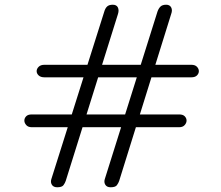

<svg xmlns="http://www.w3.org/2000/svg" viewBox="-20 -792 936 812"><path d="M114 -254Q99 -254 91 -263Q83 -272 83 -282Q83 -292 90.5 -300Q98 -308 114 -308H738Q754 -308 761.5 -300Q769 -292 769 -282Q769 -272 761 -263Q753 -254 738 -254ZM168 -465Q152 -465 143.5 -473Q135 -481 135 -491Q135 -501 143.5 -509.5Q152 -518 168 -518H789Q805 -518 813 -509.5Q821 -501 821 -491Q821 -481 813 -473Q805 -465 789 -465ZM222 0Q206 0 199.5 -10.5Q193 -21 197 -34L421 -743Q425 -757 433 -764.5Q441 -772 457 -772Q473 -772 478.5 -760.5Q484 -749 479 -733L258 -27Q255 -18 248.5 -9Q242 0 222 0ZM448 0Q432 0 425.5 -10.5Q419 -21 423 -34L646 -743Q651 -757 659 -764.5Q667 -772 683 -772Q698 -772 704 -760.5Q710 -749 704 -733L484 -27Q481 -18 474.5 -9Q468 0 448 0Z"/></svg>

Font: Edu TAS Beginner
Style: Regular
Weight: 400
Designer: Tina and Corey Anderson
Foundry: Google for Education
Version: Version 1.003